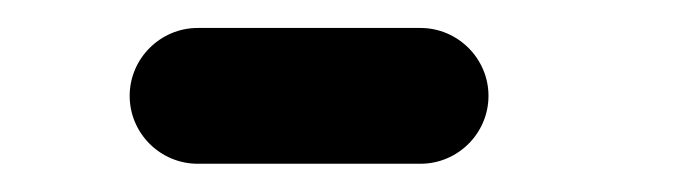

<svg xmlns="http://www.w3.org/2000/svg" viewBox="-20 -690 496 138"><path d="M282.2 -669.9H122.1C95.2 -669.9 73.2 -647.9 73.2 -621.1C73.2 -594.2 95.2 -572.3 122.1 -572.3H282.2C309.1 -572.3 331.1 -594.2 331.1 -621.1C331.1 -647.9 309.1 -669.9 282.2 -669.9Z"/></svg>

Font: Velvelyne Book
Style: Bold
Weight: 700
Designer: Manon Van der Borght et Mariel Nils
Foundry: Velvetyne
Version: Version 1.070;Glyphs 3.3.1 (3343)